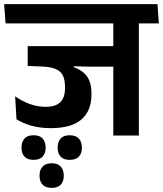

<svg xmlns="http://www.w3.org/2000/svg" viewBox="-42 -658 791 932"><path d="M121 118Q150.5 118 165 102.2Q179.5 86.5 179.5 60V57Q179.5 31 165.2 14.8Q151 -1.5 121 -1.5Q91 -1.5 76.8 14.8Q62.5 31 62.5 57V60Q62.5 86.5 76.8 102.2Q91 118 121 118ZM296.5 118Q326.5 118 341 102.2Q355.5 86.5 355.5 60V57Q355.5 31 340.8 14.8Q326 -1.5 296.5 -1.5Q266.5 -1.5 252.2 14.8Q238 31 238 57V60Q238 86.5 252.2 102.2Q266.5 118 296.5 118ZM209.5 254Q238.5 254 253 238.2Q267.5 222.5 267.5 196V193Q267.5 167 253 150.8Q238.5 134.5 209.5 134.5Q179 134.5 164.5 150.8Q150 167 150 193V196Q150 222.5 164.5 238.2Q179 254 209.5 254ZM632 -577H508V0H632ZM470 -544.5H729L722.5 -638H463ZM679 -544.5 672.5 -638H-22L-15 -544.5ZM548.5 -434H92.5V-338H258.5L387.5 -334.5H548.5ZM316 -366.5H92.5V-338L164.5 -335Q205.5 -333 229.5 -322.5Q253.5 -312 263.5 -291Q273.5 -270 273.5 -236.5V-229.5Q273.5 -184.5 250.8 -162Q228 -139.5 180 -139.5Q140 -139.5 102.8 -153Q65.5 -166.5 31.5 -190.5L38 -79Q69 -59.5 110.2 -47.8Q151.5 -36 205 -36Q304.5 -36 353.2 -78Q402 -120 402 -199V-205.5Q402 -254.5 381.8 -285Q361.5 -315.5 316 -332Z"/></svg>

Font: Anek Devanagari Medium SemiBold
Style: Regular
Weight: 600
Version: Version 1.003